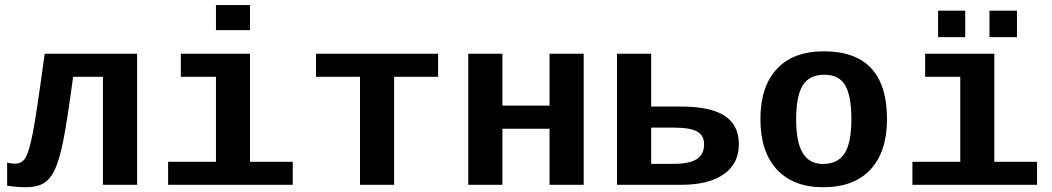

<svg xmlns="http://www.w3.org/2000/svg" viewBox="-20 -745 4241 774"><path d="M395 0V-435.5H274.9Q249 -244.1 233.6 -170.9Q218.3 -97.7 200.7 -60.3Q183.1 -22.9 156.2 -6.6Q129.4 9.8 84 9.8Q66.4 9.8 43.2 7.8Q20 5.9 8.8 3.4V-89.8Q21 -85.4 42 -85.4Q69.3 -85.4 83.7 -110.8Q98.1 -136.2 112.5 -210.4Q127 -284.7 160.2 -528.3H532.7V0Z M987.8 -92.8H1160.2V0H657.7V-92.8H850.6V-435.5H709V-528.3H987.8ZM850.6 -623.5V-724.6H987.8V-623.5Z M1253.9 -528.3H1746.1V-435.5H1568.8V0H1431.2V-435.5H1253.9Z M2333 -528.3V0H2195.3V-226.1H2005.4V0H1867.7V-528.3H2005.4V-319.3H2195.3V-528.3Z M2725.6 -315.4Q2844.2 -315.4 2901.4 -278.1Q2958.5 -240.7 2958.5 -163.1Q2958.5 -85 2897.5 -42.5Q2836.4 0 2726.1 0H2467.3V-528.3H2605V-315.4ZM2605 -84.5H2696.3Q2758.8 -84.5 2788.6 -103.5Q2818.4 -122.6 2818.4 -163.1Q2818.4 -199.2 2790.3 -214.8Q2762.2 -230.5 2696.8 -230.5H2605Z M3555.7 -264.6Q3555.7 -133.3 3489.3 -61.8Q3422.9 9.8 3298.3 9.8Q3178.2 9.8 3111.8 -61.8Q3045.4 -133.3 3045.4 -264.6Q3045.4 -395.5 3111.3 -466.8Q3177.2 -538.1 3301.3 -538.1Q3555.7 -538.1 3555.7 -264.6ZM3412.1 -264.6Q3412.1 -358.4 3387.2 -401.1Q3362.3 -443.8 3303.2 -443.8Q3242.7 -443.8 3216.1 -400.9Q3189.5 -357.9 3189.5 -264.6Q3189.5 -170.4 3216.6 -127.2Q3243.7 -84 3296.9 -84Q3357.4 -84 3384.8 -126.7Q3412.1 -169.4 3412.1 -264.6Z M3988.3 -92.8H4160.6V0H3658.2V-92.8H3851.1V-435.5H3709.5V-528.3H3988.3ZM3968.8 -595.2V-702.1H4079.6V-595.2ZM3761.7 -595.2V-702.1H3871.1V-595.2Z"/></svg>

Font: Cousine
Style: Bold
Weight: 700
Monospace: yes
Designer: Steve Matteson
Foundry: Ascender Corporation
Version: Version 1.20